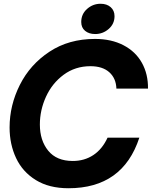

<svg xmlns="http://www.w3.org/2000/svg" viewBox="-20 -985 819 1021"><path d="M31 -307Q31 -425 85.5 -533.5Q140 -642 243 -710Q346 -778 485 -778Q572 -778 636.5 -744.5Q701 -711 734.5 -651Q768 -591 767 -514H599Q597 -569 561 -601Q525 -633 461 -633Q380 -633 318.5 -587.5Q257 -542 224.5 -470.5Q192 -399 192 -323Q192 -238 236.5 -183.5Q281 -129 367 -129Q429 -129 476.5 -160.5Q524 -192 552 -253H721Q633 16 344 16Q241 16 170.5 -27.5Q100 -71 65.5 -144.5Q31 -218 31 -307ZM412 -868Q412 -910 443 -937.5Q474 -965 515 -965Q548 -965 568.5 -947Q589 -929 589 -899Q589 -858 558 -831Q527 -804 486 -804Q453 -804 432.5 -821Q412 -838 412 -868Z"/></svg>

Font: Open Sauce Sans ExBold Italic
Style: Regular
Weight: 800
Italic angle: -10°
Designer: Alfredo Marco Pradil
Foundry: Creative Sauce Fz LLC
Version: Version 1.477